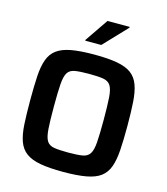

<svg xmlns="http://www.w3.org/2000/svg" viewBox="-130 -1004 968 1113"><g transform="rotate(15 353.5 -448.0)"><path d="M353 8Q269 8 215 -2Q161 -12 129.5 -35.5Q98 -59 83.5 -99.5Q69 -140 65.5 -200Q62 -260 62 -344Q62 -428 65.5 -488Q69 -548 83.5 -588.5Q98 -629 129.5 -652.5Q161 -676 215 -686Q269 -696 353 -696Q437 -696 491.5 -686Q546 -676 577 -652.5Q608 -629 622.5 -588.5Q637 -548 641 -488Q645 -428 645 -344Q645 -260 641 -200Q637 -140 622.5 -99.5Q608 -59 577 -35.5Q546 -12 491.5 -2Q437 8 353 8ZM353 -108Q407 -108 437.5 -113Q468 -118 482 -139.5Q496 -161 499.5 -209Q503 -257 503 -344Q503 -431 499.5 -479Q496 -527 482 -548.5Q468 -570 437.5 -575Q407 -580 353 -580Q299 -580 268.5 -575Q238 -570 224.5 -548.5Q211 -527 207.5 -479Q204 -431 204 -344Q204 -257 207.5 -209Q211 -161 224.5 -139.5Q238 -118 268.5 -113Q299 -108 353 -108ZM281 -760V-765L376 -904H509V-899L377 -760Z"/></g></svg>

Font: Saira SemiBold
Style: Regular
Weight: 600
Designer: Hector Gatti with collaboration of the Omnibus-Type team
Foundry: Omnibus-Type
Version: Version 1.100; ttfautohint (v1.8.3)